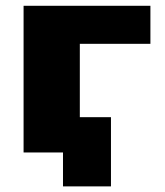

<svg xmlns="http://www.w3.org/2000/svg" viewBox="-20 -540 586 680"><path d="M63.5 0V-519.5H512.7V-384.8H262.7V-125H373V120.1H203.1V0Z"/></svg>

Font: GenEi M Gothic v2 Black
Style: Regular
Weight: 900
Version: Version 2.0